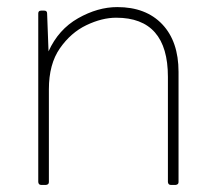

<svg xmlns="http://www.w3.org/2000/svg" viewBox="-20 -522 609 542"><path d="M476 0H462Q455 0 454 -8V-305Q454 -472 308 -472Q268 -472 224 -451Q180 -430 149 -385.5Q118 -341 118 -270V-8Q118 -1 110 0H96Q89 0 88 -8V-484Q88 -492 96 -492H105Q113 -492 113 -484L117 -377Q145 -439 200.5 -470.5Q256 -502 311 -502Q392 -502 438 -453.5Q484 -405 484 -319V-8Q484 -1 476 0Z"/></svg>

Font: YamahaIndonesia935. App Thin
Style: Regular
Weight: 100
Designer: Dalton Maag Ltd
Foundry: Dalton Maag Ltd
Version: Version 1.002